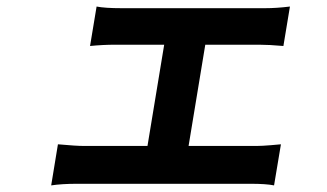

<svg xmlns="http://www.w3.org/2000/svg" viewBox="-20 -538 996 584"><path d="M214.5 21Q168.3 21 135.7 25.9L156.2 -99.1Q211.6 -94.1 233.7 -94.1H428.6L479.4 -402H330.6Q293 -402 253.9 -398.1L273.8 -518.1Q299.7 -513.1 349.1 -513.1H786.9Q821 -513.1 861.9 -518.1L842 -398.1Q798.3 -402 768.5 -402H604.4L553.6 -94.1H761.7Q777 -94.1 804.2 -96.4Q831.3 -98.7 834.5 -99.1L813.6 25.9Q789.1 21 742.5 21Z"/></svg>

Font: Karasuma Gothic
Style: Bold Italic
Weight: 700
Italic angle: 9.39998°
Designer: Rasmus Andersson / Ryoko Nishizuka
Foundry: Genbu
Version: Version 1.00